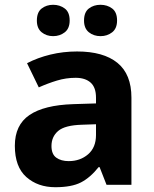

<svg xmlns="http://www.w3.org/2000/svg" viewBox="-20 -772 644 802"><path d="M302 -557Q412 -557 470.5 -509.5Q529 -462 529 -364V0H425L396 -74H392Q357 -30 318 -10Q279 10 211 10Q138 10 90 -32.5Q42 -75 42 -163Q42 -250 103 -291.5Q164 -333 286 -337L381 -340V-364Q381 -407 358.5 -427Q336 -447 296 -447Q256 -447 218 -435.5Q180 -424 142 -407L93 -508Q137 -531 190.5 -544Q244 -557 302 -557ZM323 -251Q251 -249 223 -225Q195 -201 195 -162Q195 -128 215 -113.5Q235 -99 267 -99Q315 -99 348 -127.5Q381 -156 381 -208V-253ZM134 -686Q134 -721 154 -736.5Q174 -752 201.9 -752Q229.8 -752 250.4 -736.6Q271 -721.2 271 -686.4Q271 -653 250.4 -637Q229.8 -621 201.9 -621Q174 -621 154 -637.2Q134 -653.5 134 -686ZM331 -686Q331 -721 351.1 -736.5Q371.3 -752 399.6 -752Q428 -752 448.5 -736.6Q469 -721.2 469 -686.4Q469 -653 448.4 -637Q427.9 -621 400 -621Q371.5 -621 351.2 -637.2Q331 -653.5 331 -686Z"/></svg>

Font: Noto Sans Javanese
Style: Regular
Weight: 400
Designer: Monotype Design Team
Foundry: Monotype Imaging Inc.
Version: Version 2.004